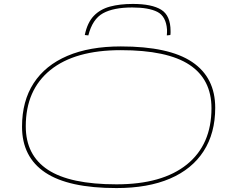

<svg xmlns="http://www.w3.org/2000/svg" viewBox="-20 -946 1182 976"><path d="M572 10Q328 10 210 -69Q92 -148 92 -302Q92 -432 151 -523Q210 -614 322.5 -662Q435 -710 594 -710Q839 -710 956.5 -631Q1074 -552 1074 -398Q1074 -269 1015 -177.5Q956 -86 844 -38Q732 10 572 10ZM572 -9Q805 -9 930 -110Q1055 -211 1055 -396Q1055 -543 942.5 -617Q830 -691 594 -691Q361 -691 236 -590Q111 -489 111 -304Q111 -157 223.5 -83Q336 -9 572 -9ZM655 -926Q752 -926 799.5 -896.5Q847 -867 847 -788Q847 -783 847 -778Q847 -773 846 -768L828 -766Q829 -774 829 -781.5Q829 -789 829 -796Q824 -863 780 -885.5Q736 -908 652 -908Q557 -908 503.5 -878.5Q450 -849 429 -766L411 -768Q424 -831 456.5 -865Q489 -899 539 -912.5Q589 -926 655 -926Z"/></svg>

Font: Georama Extra Expanded Thin
Style: Italic
Weight: 100
Width: 8
Italic angle: -9°
Designer: Jean-Baptiste Levee
Foundry: Production Type
Version: Version 1.000